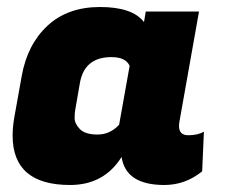

<svg xmlns="http://www.w3.org/2000/svg" viewBox="-20 -514 642 548"><path d="M491 -154Q491 -128 517.5 -128Q544 -128 562 -138L557 -25Q509 14 449 14Q339 14 327 -66Q277 14 180 14Q16 14 16 -127Q16 -151 21 -180L42 -297Q58 -387 115.5 -440.5Q173 -494 265.5 -494Q358 -494 391 -451L396 -481H548L492 -166Q491 -160 491 -154ZM195 -202Q193 -193 193 -177Q193 -161 208 -145.5Q223 -130 258.5 -130Q294 -130 320 -158L350 -326Q339 -351 298 -351Q221 -351 208 -277Z"/></svg>

Font: Fugaz One
Style: Regular
Weight: 400
Designer: Daniel Hernandez
Foundry: Daniel Hernandez
Version: Version 1.002